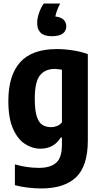

<svg xmlns="http://www.w3.org/2000/svg" viewBox="-20 -832 564 1082"><path d="M212 230Q178.5 230 138.5 225.5Q98.5 221 64 211.5V94.5Q132.5 114 199.5 114Q264 114 296.5 85.2Q329 56.5 329 -16.5V-57H322Q305.5 -28 276.2 -11Q247 6 207.5 6Q162 6 120.8 -20.8Q79.5 -47.5 53.2 -106.8Q27 -166 27 -263Q27 -407 93.5 -481.2Q160 -555.5 300.5 -555.5Q343.5 -555.5 390.5 -548.2Q437.5 -541 475 -527V-41.5Q475 103.5 408.8 166.8Q342.5 230 212 230ZM268.5 -115.5Q285.5 -115.5 302 -122.2Q318.5 -129 329 -142.5V-439Q320.5 -440.5 309.2 -442Q298 -443.5 288 -443.5Q235 -443.5 205.5 -407.8Q176 -372 176 -276.5Q176 -211 187.2 -176Q198.5 -141 219 -128.2Q239.5 -115.5 268.5 -115.5ZM272 -628Q229 -628 209.2 -647.2Q189.5 -666.5 189.5 -702Q189.5 -728.5 200 -759Q210.5 -789.5 226.5 -812H319Q297 -769 292 -739Q323.5 -735.5 338.5 -720.8Q353.5 -706 353.5 -683.5Q353.5 -658 334 -643Q314.5 -628 272 -628Z"/></svg>

Font: Encode Sans Condensed Condensed
Style: Bold
Weight: 700
Width: 3
Designer: Multiple Designers
Foundry: Impallari Type
Version: Version 3.000; ttfautohint (v1.8.3) -l 8 -r 50 -G 200 -x 14 